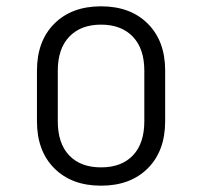

<svg xmlns="http://www.w3.org/2000/svg" viewBox="-20 -579 640 608"><path d="M300 9Q207 9 152 -46Q97 -101 97 -195V-355Q97 -449 152 -504Q207 -559 300 -559Q393 -559 448 -504Q503 -449 503 -356V-195Q503 -101 448 -46Q393 9 300 9ZM300 -49Q365 -49 401 -87Q437 -125 437 -195V-355Q437 -425 400.5 -463Q364 -501 300 -501Q236 -501 199.5 -463Q163 -425 163 -355V-195Q163 -125 199 -87Q235 -49 300 -49Z"/></svg>

Font: Tiny ExtraLight
Style: Regular
Weight: 200
Monospace: yes
Designer: Philipp Nurullin, Konstantin Bulenkov
Foundry: JetBrains
Version: Version 2.251; ttfautohint (v1.8.4.7-5d5b)